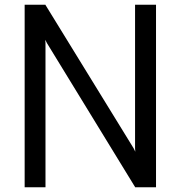

<svg xmlns="http://www.w3.org/2000/svg" viewBox="-20 -790 762 810"><path d="M171.9 0H84V-770H171.9V-769L543.9 -164.1L550.8 -149.9L549.8 -164.1V-770H638.2V0H549.8V-1L178.2 -607.9L170.9 -622.1L171.9 -607.9Z"/></svg>

Font: Junction Regular
Style: Regular
Weight: 500
Designer: Caroline Hadilaksono
Foundry: Caroline Hadilaksono
Version: Version 1.056